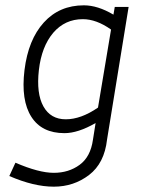

<svg xmlns="http://www.w3.org/2000/svg" viewBox="-20 -501 540 721"><path d="M329 24 339 -39Q273 -1 222 -1Q137 -1 98 -62Q58 -124 72 -238Q86 -352 144.5 -416.5Q203 -481 295 -481Q347 -481 406 -446L411 -475H463L382 23Q372 112 314.5 156Q257 200 182 200Q107 200 15 160L38 110Q126 148 182 148Q238 148 279 118Q320 88 329 24ZM348 -97 397 -390Q342 -429 291 -429Q224 -429 180 -378Q136 -326 126 -238Q116 -150 143 -101.5Q170 -53 227 -53Q284 -53 348 -97Z"/></svg>

Font: Lekton
Style: Italic
Weight: 400
Italic angle: -9.3°
Designer: Paolo Mazzetti, Luciano Perondi, Raffaele Flato, Elena Papassissa, Emilio Macchia, Michela Povoleri, Tobias Seemiller, R
Version: Version 3.000